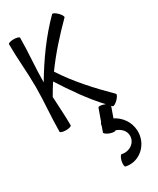

<svg xmlns="http://www.w3.org/2000/svg" viewBox="-322 -928 1253 1521"><g transform="rotate(-30 304.5 -167.0)"><path d="M392 -11 352 100C346 104 342 116 340 132L324 177C321 186 340 200 366 210C392 219 416 220 419 212C462 227 495 258 497 302C501 368 435 416 366 400C358 398 346 419 339 446C333 474 335 498 344 500C464 527 575 425 568 298C564 220 517 155 452 122L486 27C489 30 492 33 495 36C501 42 522 31 542 11C562 -9 573 -30 567 -36C443 -159 323 -288 229 -434C314 -552 413 -661 516 -764C522 -770 511 -791 491 -811C471 -831 450 -842 444 -836C315 -707 209 -558 116 -401C116 -533 131 -667 131 -800C131 -809 108 -816 80 -816C52 -816 29 -809 29 -800C29 -667 44 -533 44 -400C44 -267 29 -133 29 0C29 9 52 16 80 16C108 16 131 9 131 0C131 -88 124 -177 120 -265C140 -301 162 -336 184 -370C266 -242 352 -116 456 -5C452 -6 449 -8 446 -9C419 -19 395 -20 392 -11Z"/></g></svg>

Font: Nupuram Medium
Style: Regular
Weight: 500
Designer: Santhosh Thottingal (santhosh.thottingal@gmail.com)
Foundry: SMC
Version: Version 1.000